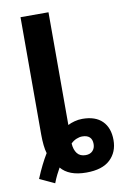

<svg xmlns="http://www.w3.org/2000/svg" viewBox="-89 -812 585 899"><g transform="rotate(-10 203.5 -363.0)"><path d="M28 1Q42 -33 56 -61Q70 -89 84 -112Q79 -128 76.5 -151.5Q74 -175 74 -201V-760H207V-224Q220 -231 238.5 -236Q257 -241 276 -241Q338 -241 370.5 -208.5Q403 -176 403 -118Q403 -61 365.5 -25.5Q328 10 252 10Q210 10 180 -1.5Q150 -13 132 -35Q124 -21 115.5 -4Q107 13 99 34ZM263 -71Q284 -71 296 -83.5Q308 -96 308 -116Q308 -138 296 -149Q284 -160 261 -160Q248 -160 233.5 -154Q219 -148 207 -136Q209 -106 222.5 -88.5Q236 -71 263 -71Z"/></g></svg>

Font: Noto Sans Display SemiBold
Style: Regular
Weight: 600
Designer: Monotype Design Team
Foundry: Monotype Imaging Inc.
Version: Version 2.003